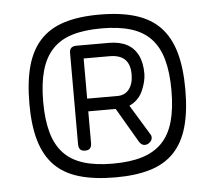

<svg xmlns="http://www.w3.org/2000/svg" viewBox="-45 -736 740 662"><g transform="rotate(-5 325.0 -405.0)"><path d="M322 -687Q395 -687 447 -671Q499 -655 531.5 -621Q564 -587 579.5 -533.5Q595 -480 595 -404Q595 -329 580 -275.5Q565 -222 533 -188Q501 -154 450.5 -138.5Q400 -123 329 -123Q256 -123 203.5 -138.5Q151 -154 118.5 -187.5Q86 -221 70.5 -273.5Q55 -326 55 -401Q55 -478 70 -532Q85 -586 117 -620.5Q149 -655 199.5 -671Q250 -687 322 -687ZM324 -171Q384 -171 426 -184Q468 -197 495 -225Q522 -253 534.5 -297.5Q547 -342 547 -405Q547 -468 534.5 -512.5Q522 -557 495.5 -585Q469 -613 427 -626Q385 -639 325 -639Q265 -639 223 -626Q181 -613 154.5 -584.5Q128 -556 115.5 -511.5Q103 -467 103 -404Q103 -342 115.5 -297.5Q128 -253 154.5 -225Q181 -197 223 -184Q265 -171 324 -171ZM398 -365 460 -263Q465 -256 465 -249.5Q465 -243 461.5 -238Q458 -233 450 -228Q440 -224 432.5 -227Q425 -230 419 -240L350 -358H255V-247Q255 -240 252.5 -234.5Q250 -229 245 -226.5Q240 -224 232 -224Q225 -224 220 -226.5Q215 -229 212.5 -234.5Q210 -240 210 -247V-565Q210 -572 212.5 -577Q215 -582 220.5 -584.5Q226 -587 233 -587H346Q383 -587 408 -574Q433 -561 446 -535Q459 -509 459 -471Q459 -445 445 -412.5Q431 -380 398 -365ZM255 -541V-402H360Q386 -402 400.5 -421Q415 -440 415 -472Q415 -507 397.5 -524Q380 -541 345 -541Z"/></g></svg>

Font: Fredoka Light Light
Style: Regular
Weight: 300
Version: Version 2.001